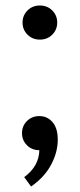

<svg xmlns="http://www.w3.org/2000/svg" viewBox="-20 -538 290 698"><path d="M68 106Q122 66 123 8Q96 8 78 -10Q60 -28 60 -54Q60 -80 78 -98Q96 -116 123 -116Q152 -116 171 -94Q190 -72 190 -30Q190 15 166 60.5Q142 106 93 140ZM62 -456Q62 -482 80 -500Q98 -518 125 -518Q152 -518 170 -500Q188 -482 188 -456Q188 -430 170 -412Q152 -394 125 -394Q98 -394 80 -412Q62 -430 62 -456Z"/></svg>

Font: Thasadith
Style: Bold
Weight: 700
Designer: Cadson Demak Co.,Ltd.
Foundry: Cadson Demak Co.,Ltd.
Version: Version 1.000; ttfautohint (v1.6)